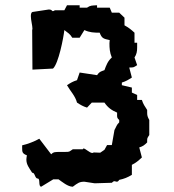

<svg xmlns="http://www.w3.org/2000/svg" viewBox="-20 -707 660 728"><path d="M234 -687 224 -668H188C174 -659 182 -671 165 -671L106 -662C99 -662 97 -655 97 -646C97 -631 103 -610 103 -598C103 -596 102 -594 102 -593L103 -443L181 -447C202 -466 221 -565 224 -593C238 -582 245 -579 254 -564H282L300 -593C319 -584 336 -583 358 -583C366 -561 373 -560 396 -555C396 -551 395 -547 395 -543C395 -524 396 -508 404 -489C389 -476 383 -460 376 -441C360 -435 357 -435 348 -422L282 -432L272 -403C256 -398 248 -393 234 -384C247 -361 265 -344 272 -318C286 -309 294 -304 310 -299L328 -318H376C389 -299 403 -289 424 -280V-274C424 -263 423 -260 432 -252V-243C422 -234 421 -226 414 -214L404 -157H386L376 -139L360 -128L335 -129C334 -128 332 -127 330 -127C320 -127 304 -144 297 -144C295 -144 295 -143 294 -141H256C242 -132 245 -131 228 -131H202C186 -130 183 -131 174 -122L129 -181C112 -171 83 -160 64 -156V-147C64 -131 64 -125 82 -118C81 -112 80 -107 80 -102C80 -83 90 -71 102 -52H103C113 -52 112 -30 123 -30C134 -30 124 -1 136 1L182 -27H202C215 -18 237 1 256 1C275 -13 281 -18 300 -18C304 -18 335 -12 339 -12L404 -14C408 -18 411 -20 414 -20C417 -20 420 -18 423 -18C426 -18 429 -20 432 -25C451 -29 463 -34 480 -44V-82C496 -90 504 -97 518 -110L508 -148C521 -152 527 -156 538 -167C538 -184 537 -181 546 -195V-252C539 -265 538 -269 538 -281V-290C529 -304 523 -312 518 -328H500V-347L480 -356V-375L442 -384V-394C458 -399 466 -404 480 -413L470 -451C487 -451 486 -451 500 -460L490 -489C498 -501 500 -512 500 -527V-545H490V-583C476 -596 468 -602 452 -611V-640L432 -659H404L396 -678H348V-687C329 -686 323 -687 310 -678H282V-687ZM358 -479 366 -470Z"/></svg>

Font: GNUTypewriter
Style: Standard
Weight: 400
Version: Version 001.000